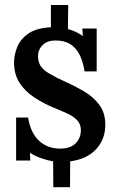

<svg xmlns="http://www.w3.org/2000/svg" viewBox="-20 -649 482 784"><path d="M197.7 115.5 196.9 9.9Q173.5 5.9 148.7 -2.8Q123.9 -11.4 102.3 -24.9L103.8 6.6H45.8V-169.1H94.6Q105.2 -106 139.5 -74.1Q173.8 -42.2 226.6 -42.2Q267 -42.2 288.6 -63.6Q310.2 -85.1 310.2 -117Q310.2 -142.6 294.6 -158.6Q279.1 -174.6 254.1 -185.9Q229.2 -197.3 200.6 -208.7Q156.9 -227 119.7 -251.4Q82.5 -275.8 60 -310.4Q37.4 -345.1 37.4 -394.2Q37.4 -423.9 49.9 -456Q62.3 -488.1 95 -511.4Q127.6 -534.7 187.8 -537.6V-628.5H258.5L257.4 -530.3Q273.9 -525.9 289.3 -518.9Q304.7 -511.9 318.3 -501.7L316.1 -532.5H374.8V-357.5H325.3Q318.7 -399.3 304 -427.4Q289.3 -455.4 265.3 -469.7Q241.3 -484 205.7 -483.7Q174.2 -483.7 154.7 -465.5Q135.3 -447.4 135.3 -419.1Q135.3 -396 145.8 -379.7Q156.2 -363.4 181.2 -348.6Q206.1 -333.7 249.4 -313.9Q286.8 -297.4 323.8 -275.6Q360.8 -253.8 385.4 -221.1Q410 -188.5 410 -139.7Q410 -80.7 372.9 -40.2Q335.9 0.4 266.6 9.9L265.9 115.5Z"/></svg>

Font: Parastoo
Style: Regular
Weight: 400
Foundry: Saber Rastikerdar (saber.rastikerdar@gmail.com)
Version: Version 3.000